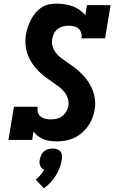

<svg xmlns="http://www.w3.org/2000/svg" viewBox="-20 -763 640 1047"><path d="M289 8Q270 8 252 5.5Q234 3 217 -4Q200 -11 186.5 -21.5Q173 -32 163 -46L155 0H26L56 -181H185Q183 -166 186.5 -151.5Q190 -137 201 -128Q212 -119 226.5 -115.5Q241 -112 256 -112Q272 -112 288.5 -115.5Q305 -119 318.5 -129Q332 -139 341 -154Q350 -169 353 -185Q356 -206 349.5 -226Q343 -246 331 -261.5Q319 -277 303 -289Q287 -301 271 -312Q255 -323 239 -334.5Q223 -346 208 -359Q193 -372 179.5 -386.5Q166 -401 155.5 -417.5Q145 -434 136.5 -452Q128 -470 123.5 -490.5Q119 -511 118.5 -532Q118 -553 121 -574Q125 -595 132 -615.5Q139 -636 149 -655.5Q159 -675 173.5 -692.5Q188 -710 207 -722.5Q226 -735 247 -739Q268 -743 289 -743Q312 -743 334.5 -739.5Q357 -736 377 -728.5Q397 -721 414.5 -708.5Q432 -696 445 -679L454 -735H583L553 -554H424Q427 -569 423 -583.5Q419 -598 408.5 -607Q398 -616 383 -619.5Q368 -623 354 -623Q339 -623 323.5 -619Q308 -615 295 -605Q282 -595 274.5 -580.5Q267 -566 265 -551Q261 -530 267 -510Q273 -490 285 -474.5Q297 -459 313 -447Q329 -435 345 -424Q361 -413 377 -401.5Q393 -390 408 -377Q423 -364 436 -349.5Q449 -335 460 -319Q471 -303 479.5 -285Q488 -267 493 -247Q498 -227 499 -206Q500 -185 496 -164Q492 -140 483 -117.5Q474 -95 459.5 -74.5Q445 -54 425.5 -37.5Q406 -21 383 -10.5Q360 0 336 4Q312 8 289 8ZM219 264 175 216Q189 205 200.5 191.5Q212 178 221 163Q213 160 207.5 154Q202 148 199 140.5Q196 133 195.5 124.5Q195 116 197 107Q199 95 204.5 83Q210 71 220 62.5Q230 54 242.5 50.5Q255 47 267 47Q279 47 290.5 50.5Q302 54 309 62.5Q316 71 317.5 83Q319 95 317 107Q314 130 305.5 152Q297 174 284.5 194Q272 214 255.5 232Q239 250 219 264Z"/></svg>

Font: Iosevka Slab Heavy Extended
Style: Italic
Weight: 900
Width: 7
Italic angle: -9°
Monospace: yes
Designer: Belleve Invis
Foundry: Belleve Invis
Version: Version 11.1.0; ttfautohint (v1.8.3)